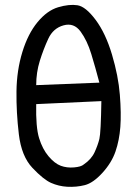

<svg xmlns="http://www.w3.org/2000/svg" viewBox="-20 -756 540 769"><path d="M249 -8Q215 -10 184.5 -23.5Q154 -37 110 -83.5Q66 -130 55.5 -218Q45 -306 46 -390Q47 -474 69.5 -547.5Q92 -621 130.5 -667.5Q169 -714 213 -727Q257 -740 290 -735Q323 -730 363 -676.5Q403 -623 428.5 -537.5Q454 -452 460 -376.5Q466 -301 462 -247.5Q458 -194 442.5 -149Q427 -104 390 -63.5Q353 -23 319.5 -14.5Q286 -6 249 -8ZM315 -97Q346 -118 359 -146.5Q372 -175 378 -199.5Q384 -224 386 -351L125 -339Q123 -247 136.5 -203Q150 -159 174.5 -130Q199 -101 223.5 -92Q248 -83 276.5 -85.5Q305 -88 315 -97ZM378 -425Q362 -486 345.5 -540Q329 -594 302.5 -630Q276 -666 234.5 -654.5Q193 -643 173.5 -601Q154 -559 139.5 -512.5Q125 -466 125 -415Z"/></svg>

Font: NaniFont Regular
Style: Regular
Weight: 400
Designer: Nanigashitei
Version: Version 1.036